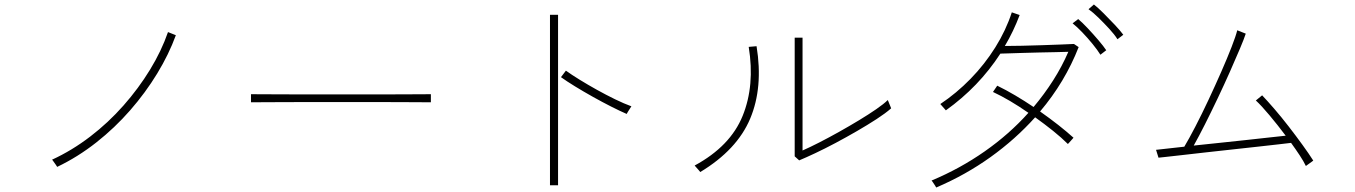

<svg xmlns="http://www.w3.org/2000/svg" viewBox="-20 -818 6040 856"><path d="M235 -74Q235 -75 229.5 -82.5Q224 -90 218.5 -98Q213 -106 212 -106Q301 -147 382 -209Q463 -271 530.5 -347.5Q598 -424 649 -507.5Q700 -591 729 -675L764 -661Q733 -576 681 -490.5Q629 -405 560.5 -326.5Q492 -248 409.5 -183Q327 -118 235 -74Z M1901 -362Q1866 -362 1804.5 -362.5Q1743 -363 1667 -363Q1591 -363 1509 -363Q1427 -363 1348.5 -363Q1270 -363 1205 -362.5Q1140 -362 1099 -362V-398Q1141 -398 1206 -397.5Q1271 -397 1349 -397Q1427 -397 1508.5 -397Q1590 -397 1666.5 -397Q1743 -397 1804 -397.5Q1865 -398 1901 -398Z M2432 8V-752H2468V8ZM2774 -310Q2744 -323 2704.5 -343Q2665 -363 2623 -386.5Q2581 -410 2543.5 -433Q2506 -456 2481 -474L2503 -503Q2528 -485 2564.5 -462.5Q2601 -440 2641.5 -417.5Q2682 -395 2722 -375.5Q2762 -356 2795 -344Q2795 -344 2789.5 -335.5Q2784 -327 2779 -319Q2774 -311 2774 -310Z M3543 -103 3523 -121V-650H3558V-147Q3590 -161 3633 -183Q3676 -205 3721.5 -230.5Q3767 -256 3810 -282Q3853 -308 3887 -331.5Q3921 -355 3938 -372Q3938 -372 3942 -362.5Q3946 -353 3949.5 -344Q3953 -335 3953 -335Q3928 -313 3888 -287Q3848 -261 3800.5 -233.5Q3753 -206 3705 -180.5Q3657 -155 3614.5 -135Q3572 -115 3543 -103ZM3102 -51Q3102 -52 3095.5 -59Q3089 -66 3083 -73Q3077 -80 3077 -80Q3236 -166 3291 -301.5Q3346 -437 3318 -609L3353 -612Q3383 -428 3324.5 -289Q3266 -150 3102 -51Z M4154 18Q4154 17 4149 9.5Q4144 2 4139 -5.5Q4134 -13 4133 -13Q4260 -66 4370 -143Q4480 -220 4565 -315Q4480 -374 4407 -408L4426 -436Q4465 -417 4506.5 -392.5Q4548 -368 4588 -341Q4636 -398 4675.5 -460Q4715 -522 4743 -587Q4721 -586 4686.5 -585.5Q4652 -585 4613 -584Q4574 -583 4538 -582Q4502 -581 4475.5 -580Q4449 -579 4440 -579Q4344 -431 4197 -326Q4197 -327 4190.5 -333.5Q4184 -340 4178.5 -347Q4173 -354 4172 -354Q4244 -402 4307 -466.5Q4370 -531 4417.5 -607Q4465 -683 4491 -763L4526 -751Q4499 -679 4460 -613Q4492 -613 4536 -614Q4580 -615 4625.5 -616.5Q4671 -618 4709.5 -619.5Q4748 -621 4768 -622L4789 -608Q4728 -452 4617 -321Q4705 -259 4766 -204Q4766 -204 4760 -197Q4754 -190 4748 -183.5Q4742 -177 4741 -176Q4713 -204 4675 -234.5Q4637 -265 4595 -295Q4507 -197 4396 -117.5Q4285 -38 4154 18ZM4886 -574Q4873 -595 4851 -622Q4829 -649 4805 -674Q4781 -699 4762 -714L4787 -733Q4804 -719 4829 -692.5Q4854 -666 4877 -639Q4900 -612 4912 -594ZM4962 -643Q4949 -664 4925.5 -689.5Q4902 -715 4877.5 -739Q4853 -763 4833 -777L4857 -798Q4875 -784 4900.5 -758.5Q4926 -733 4950.5 -707Q4975 -681 4988 -663Z M5802 -78Q5792 -99 5774.5 -125.5Q5757 -152 5736 -181Q5720 -179 5680.5 -174.5Q5641 -170 5587 -164Q5533 -158 5473 -151.5Q5413 -145 5355 -138.5Q5297 -132 5249.5 -126.5Q5202 -121 5173.5 -118Q5145 -115 5145 -115L5134 -150Q5135 -150 5170 -154Q5205 -158 5260 -164Q5281 -199 5309.5 -254Q5338 -309 5368 -373Q5398 -437 5425 -498.5Q5452 -560 5471 -609Q5490 -658 5496 -683L5534 -668Q5527 -646 5508 -601Q5489 -556 5463.5 -498.5Q5438 -441 5409 -380Q5380 -319 5352 -263.5Q5324 -208 5302 -169Q5356 -175 5416 -181Q5476 -187 5533.5 -193.5Q5591 -200 5638 -205Q5685 -210 5712 -213Q5676 -261 5639.5 -304.5Q5603 -348 5579 -370L5607 -393Q5630 -369 5661.5 -332.5Q5693 -296 5725.5 -254Q5758 -212 5787 -172Q5816 -132 5835 -102Q5835 -102 5827 -96Q5819 -90 5811 -84.5Q5803 -79 5802 -78Z"/></svg>

Font: Zen Kaku Gothic New Light
Style: Regular
Weight: 300
Designer: Yoshimichi Ohira
Foundry: Positype
Version: Version 1.002